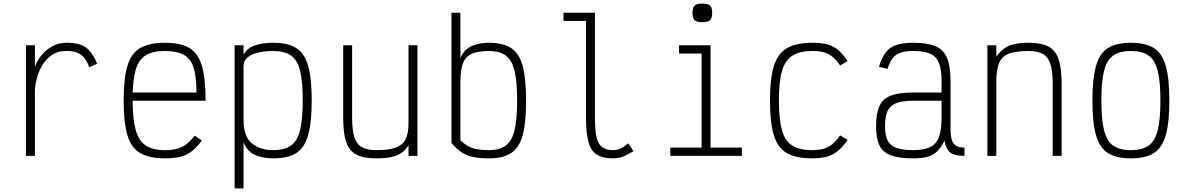

<svg xmlns="http://www.w3.org/2000/svg" viewBox="-20 -871 6640 1073"><path d="M125 0V-618H175V-497Q186 -531 211 -561.5Q236 -592 272 -612Q308 -632 352 -632Q398 -632 429 -621.5Q460 -611 482 -585.5Q504 -560 523 -515L479 -495Q466 -530 449.5 -549.5Q433 -569 410 -577.5Q387 -586 352 -586Q301 -586 267 -561.5Q233 -537 213 -500.5Q193 -464 184 -426Q175 -388 175 -360V0Z M902 14Q814 14 763.5 -15.5Q713 -45 692 -116Q671 -187 671 -309Q671 -432 692 -502.5Q713 -573 763.5 -602.5Q814 -632 902 -632Q989 -632 1038.5 -602.5Q1088 -573 1108.5 -502Q1129 -431 1129 -308H700V-354H1078Q1078 -442 1062 -492.5Q1046 -543 1007.5 -564.5Q969 -586 902 -586Q833 -586 793.5 -561.5Q754 -537 737.5 -478.5Q721 -420 721 -318Q721 -210 737.5 -147.5Q754 -85 793.5 -58.5Q833 -32 902 -32Q941 -32 969 -39.5Q997 -47 1020.5 -64.5Q1044 -82 1068 -113L1108 -86Q1080 -48 1052 -26Q1024 -4 988.5 5Q953 14 902 14Z M1291 182V-618H1341V-566Q1363 -604 1406 -618Q1449 -632 1507 -632Q1589 -632 1635.5 -602.5Q1682 -573 1702 -503Q1722 -433 1722 -310Q1722 -187 1702 -116Q1682 -45 1635.5 -15.5Q1589 14 1507 14Q1448 14 1404.5 -5.5Q1361 -25 1341 -76V182ZM1507 -32Q1570 -32 1606 -57.5Q1642 -83 1657 -144Q1672 -205 1672 -310Q1672 -415 1657 -475.5Q1642 -536 1606 -561Q1570 -586 1507 -586Q1464 -586 1426 -578Q1388 -570 1364.5 -551Q1341 -532 1341 -498V-202Q1341 -108 1387.5 -70Q1434 -32 1507 -32Z M2083 14Q2013 14 1972.5 -6.5Q1932 -27 1915 -76Q1898 -125 1898 -210V-618H1948V-210Q1948 -143 1960.5 -104Q1973 -65 2002.5 -48.5Q2032 -32 2083 -32Q2152 -32 2191 -46Q2230 -60 2246.5 -92.5Q2263 -125 2263 -183V-618H2313V0H2263V-59Q2245 -31 2222 -15.5Q2199 0 2166 7Q2133 14 2083 14Z M2712 14Q2660 14 2623 6Q2586 -2 2558 -21Q2530 -40 2503 -72V-800H2553V-546Q2574 -595 2615.5 -613.5Q2657 -632 2712 -632Q2791 -632 2836.5 -602.5Q2882 -573 2901 -502Q2920 -431 2920 -308Q2920 -186 2901 -115.5Q2882 -45 2836.5 -15.5Q2791 14 2712 14ZM2712 -32Q2772 -32 2806.5 -57.5Q2841 -83 2855.5 -143Q2870 -203 2870 -308Q2870 -414 2855.5 -474.5Q2841 -535 2806.5 -560.5Q2772 -586 2712 -586Q2652 -586 2617 -570.5Q2582 -555 2567.5 -517.5Q2553 -480 2553 -414V-87Q2585 -56 2619 -44Q2653 -32 2712 -32Z M3406 14Q3349 14 3316 -6.5Q3283 -27 3269 -76.5Q3255 -126 3255 -211V-754H3129V-800H3305V-211Q3305 -143 3314 -104Q3323 -65 3345.5 -48.5Q3368 -32 3406 -32Q3429 -32 3447 -40Q3465 -48 3491 -70L3520 -26Q3483 -4 3458.5 5Q3434 14 3406 14Z M3901 0V-603L3932 -572H3775V-618H3951V0ZM3726 0V-46H4126V0ZM3905 -747Q3874 -747 3862 -758Q3850 -769 3850 -799Q3850 -829 3862 -840Q3874 -851 3905 -851Q3937 -851 3948.5 -840Q3960 -829 3960 -799Q3960 -769 3948.5 -758Q3937 -747 3905 -747Z M4518 14Q4428 14 4377 -15.5Q4326 -45 4304.5 -116Q4283 -187 4283 -309Q4283 -432 4305 -502.5Q4327 -573 4379 -602.5Q4431 -632 4522 -632Q4570 -632 4603.5 -623Q4637 -614 4664 -591.5Q4691 -569 4717 -530L4675 -505Q4654 -536 4632.5 -553.5Q4611 -571 4585 -578.5Q4559 -586 4522 -586Q4450 -586 4409 -560.5Q4368 -535 4350.5 -475Q4333 -415 4333 -309Q4333 -204 4350 -143.5Q4367 -83 4407.5 -57.5Q4448 -32 4518 -32Q4555 -32 4582 -39.5Q4609 -47 4631 -65Q4653 -83 4675 -114L4717 -89Q4690 -50 4662.5 -27.5Q4635 -5 4601 4.5Q4567 14 4518 14Z M5084 14Q5005 14 4959.5 -2.5Q4914 -19 4895 -58.5Q4876 -98 4876 -166Q4876 -238 4895 -279Q4914 -320 4959.5 -337Q5005 -354 5084 -354H5242V-419Q5242 -483 5227.5 -519Q5213 -555 5178.5 -570.5Q5144 -586 5084 -586Q5041 -586 5013.5 -577Q4986 -568 4969 -546Q4952 -524 4940 -486L4892 -498Q4908 -549 4930.5 -578.5Q4953 -608 4990 -620Q5027 -632 5084 -632Q5163 -632 5208.5 -612.5Q5254 -593 5273 -546.5Q5292 -500 5292 -419V-156Q5292 -114 5299 -90Q5306 -66 5323.5 -56Q5341 -46 5370 -46V0Q5315 0 5291 -18Q5267 -36 5258 -85Q5240 -48 5218 -26Q5196 -4 5164 5Q5132 14 5084 14ZM5084 -32Q5144 -32 5178.5 -49Q5213 -66 5227.5 -106Q5242 -146 5242 -216V-308H5084Q5024 -308 4989.5 -295Q4955 -282 4940.5 -251Q4926 -220 4926 -166Q4926 -115 4940.5 -86Q4955 -57 4989.5 -44.5Q5024 -32 5084 -32Z M5498 0V-618H5548V-554Q5576 -595 5614.5 -613.5Q5653 -632 5728 -632Q5799 -632 5839 -611Q5879 -590 5896 -540Q5913 -490 5913 -403V0H5863V-403Q5863 -473 5850.5 -512.5Q5838 -552 5809 -569Q5780 -586 5728 -586Q5660 -586 5620.5 -572Q5581 -558 5564.5 -521Q5548 -484 5548 -414V0Z M6300 14Q6219 14 6172 -15.5Q6125 -45 6105 -116Q6085 -187 6085 -309Q6085 -432 6105 -502.5Q6125 -573 6172 -602.5Q6219 -632 6300 -632Q6382 -632 6428.5 -602.5Q6475 -573 6495 -502.5Q6515 -432 6515 -309Q6515 -187 6495 -116Q6475 -45 6428.5 -15.5Q6382 14 6300 14ZM6300 -32Q6363 -32 6399 -57.5Q6435 -83 6450 -143.5Q6465 -204 6465 -309Q6465 -415 6450 -475Q6435 -535 6399 -560.5Q6363 -586 6300 -586Q6237 -586 6201 -560.5Q6165 -535 6150 -475Q6135 -415 6135 -309Q6135 -204 6150 -143.5Q6165 -83 6201 -57.5Q6237 -32 6300 -32Z"/></svg>

Font: Victor Mono Thin
Style: Regular
Weight: 100
Monospace: yes
Designer: Rune Bjørnerås
Version: Version 1.561;gftools[0.9.30]